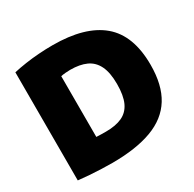

<svg xmlns="http://www.w3.org/2000/svg" viewBox="-164 -920 1111 1102"><g transform="rotate(-30 391.5 -369.5)"><path d="M276 8.5Q243.5 8.5 205.2 7Q167 5.5 128.2 2.8Q89.5 0 54.5 -4V-720.5Q92 -729 135.8 -735.5Q179.5 -742 225.8 -745.2Q272 -748.5 316.5 -748.5Q531 -748.5 639.8 -657Q748.5 -565.5 748.5 -370Q748.5 -236.5 696.8 -153Q645 -69.5 540 -30.5Q435 8.5 276 8.5ZM335.5 -165.5Q400 -165.5 442.5 -185.2Q485 -205 505.8 -250Q526.5 -295 526.5 -371Q526.5 -446.5 504.5 -491.5Q482.5 -536.5 439.8 -556Q397 -575.5 334 -575.5Q320.5 -575.5 302.5 -574Q284.5 -572.5 271.5 -569.5V-167Q289 -166 305 -165.8Q321 -165.5 335.5 -165.5Z"/></g></svg>

Font: Encode Sans SC Condensed Thin Black
Style: Regular
Weight: 900
Version: Version 3.002